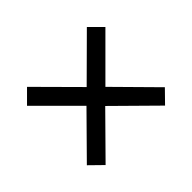

<svg xmlns="http://www.w3.org/2000/svg" viewBox="-99 -712 717 717"><g transform="rotate(-45 260.0 -353.0)"><path d="M418 -560 259 -402 102 -560 52 -510 209 -353 53 -195 103 -146 258 -303 417 -146 465 -195 309 -353 467 -511Z"/></g></svg>

Font: Noto Sans Ethiopic SemiCondensed
Style: Regular
Weight: 400
Width: 4
Designer: Monotype Design Team
Foundry: Monotype Imaging Inc.
Version: Version 2.102